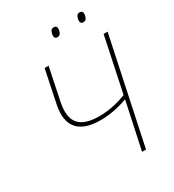

<svg xmlns="http://www.w3.org/2000/svg" viewBox="-211 -1012 1022 1130"><g transform="rotate(-30 300.0 -447.5)"><path d="M417 0 485 -318Q392 -283 300 -283Q190 -283 145 -336Q100 -389 121 -492L167 -714H194L148 -492Q129 -398 167 -352.5Q205 -307 305 -307Q398 -307 490 -344L568 -714H595L444 0ZM499 -833Q480 -833 480 -854Q480 -867 486.5 -881Q493 -895 509 -895Q529 -895 529 -874Q529 -861 522.5 -847Q516 -833 499 -833ZM323 -833Q304 -833 304 -854Q304 -867 310.5 -881Q317 -895 333 -895Q353 -895 353 -874Q353 -861 346.5 -847Q340 -833 323 -833Z"/></g></svg>

Font: Noto Sans Thin
Style: Italic
Weight: 100
Italic angle: -12°
Designer: Monotype Design Team
Foundry: Monotype Imaging Inc.
Version: Version 2.013; ttfautohint (v1.8.4.7-5d5b)